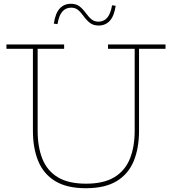

<svg xmlns="http://www.w3.org/2000/svg" viewBox="-20 -987 909 1015"><path d="M551 -752H855V-729H715V-296Q715 -203.5 686.8 -135.2Q658.5 -67 596.8 -29.5Q535 8 434 8Q333.5 8 272 -29.5Q210.5 -67 182.2 -135.2Q154 -203.5 154 -296V-729H14V-752H319V-729H179V-296Q179 -210.5 204 -147.5Q229 -84.5 285.2 -50.2Q341.5 -16 435 -16Q528 -16 584.5 -50.2Q641 -84.5 666.5 -147.5Q692 -210.5 692 -296V-729H551ZM572.5 -959 591.5 -956.5Q583.5 -902 560.5 -877Q537.5 -852 501 -852Q475 -852 457.5 -864.5Q440 -877 422 -901.5Q405 -925 390.8 -935.8Q376.5 -946.5 356 -946.5Q328 -946.5 309.8 -926Q291.5 -905.5 284 -859.5L264.5 -862Q272.5 -916.5 295.5 -941.8Q318.5 -967 355 -967Q381.5 -967 398.8 -954.5Q416 -942 434.5 -917Q451.5 -894 465.8 -883.2Q480 -872.5 500.5 -872.5Q528.5 -872.5 546.5 -893Q564.5 -913.5 572.5 -959Z"/></svg>

Font: Hepta Slab ExtraLight ExtraLight
Style: Regular
Weight: 250
Version: Version 1.102